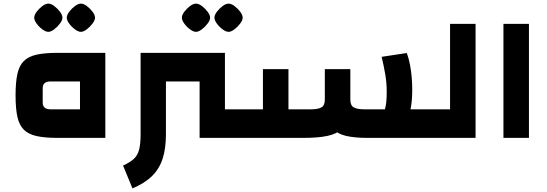

<svg xmlns="http://www.w3.org/2000/svg" viewBox="-20 -762 3020 1061"><path d="M299 0Q228 0 182.5 -10Q137 -20 111.5 -45.5Q86 -71 76 -117Q66 -163 66 -235Q66 -307 76 -353Q86 -399 111.5 -424.5Q137 -450 182.5 -460Q228 -470 299 -470H562V0ZM259 -158H422V-312H259Q237 -312 226.5 -302.5Q216 -293 216 -275V-195Q216 -177 226.5 -167.5Q237 -158 259 -158ZM247 -586Q233 -586 214.5 -599.5Q196 -613 182.5 -631.5Q169 -650 169 -664Q169 -679 182.5 -697Q196 -715 214 -728.5Q232 -742 247 -742Q262 -742 280 -728.5Q298 -715 311.5 -697Q325 -679 325 -664Q325 -650 311 -631.5Q297 -613 279 -599.5Q261 -586 247 -586ZM427 -586Q413 -586 394.5 -599.5Q376 -613 362.5 -631.5Q349 -650 349 -664Q349 -679 362.5 -697Q376 -715 394 -728.5Q412 -742 427 -742Q442 -742 460 -728.5Q478 -715 491.5 -697Q505 -679 505 -664Q505 -650 491 -631.5Q477 -613 459 -599.5Q441 -586 427 -586Z M712 279 660 153Q699 135 720 115.5Q741 96 749 64Q757 32 757 -21V-470H897V-21Q897 59 878.5 115.5Q860 172 819.5 211.5Q779 251 712 279ZM897 -312V-470H1083V-312ZM1083 0V-470H1223V-158H1301V0ZM1301 0V-158Q1310 -158 1315.5 -136.5Q1321 -115 1321 -79Q1321 -42 1315.5 -21Q1310 0 1301 0ZM1063 -586Q1049 -586 1030.5 -599.5Q1012 -613 998.5 -631.5Q985 -650 985 -664Q985 -679 998.5 -697Q1012 -715 1030 -728.5Q1048 -742 1063 -742Q1078 -742 1096 -728.5Q1114 -715 1127.5 -697Q1141 -679 1141 -664Q1141 -650 1127 -631.5Q1113 -613 1095 -599.5Q1077 -586 1063 -586ZM1243 -586Q1229 -586 1210.5 -599.5Q1192 -613 1178.5 -631.5Q1165 -650 1165 -664Q1165 -679 1178.5 -697Q1192 -715 1210 -728.5Q1228 -742 1243 -742Q1258 -742 1276 -728.5Q1294 -715 1307.5 -697Q1321 -679 1321 -664Q1321 -650 1307 -631.5Q1293 -613 1275 -599.5Q1257 -586 1243 -586Z M2005 0 2173 -158H2335V0ZM2012 0Q1939 0 1892.5 -11Q1846 -22 1820.5 -48.5Q1795 -75 1785 -122.5Q1775 -170 1775 -241V-380H1916V-211Q1916 -179 1935 -168.5Q1954 -158 1991 -158H2107Q2113 -178 2115 -202Q2117 -226 2117 -257Q2117 -304 2109 -351Q2101 -398 2089 -448L2228 -469Q2239 -439 2245.5 -405Q2252 -371 2255 -335.5Q2258 -300 2258 -266Q2258 -161 2231.5 -103.5Q2205 -46 2150.5 -23Q2096 0 2012 0ZM1301 0V-158H1433V-380H1574V0ZM1574 0V-158H1700Q1737 -158 1756 -168.5Q1775 -179 1775 -211V-380H1916V-241Q1916 -170 1905.5 -122.5Q1895 -75 1868 -48.5Q1841 -22 1789.5 -11Q1738 0 1656 0ZM1301 0Q1291 0 1286 -21Q1281 -42 1281 -79Q1281 -115 1286 -136.5Q1291 -158 1301 -158ZM2335 0V-158Q2345 -158 2350 -136.5Q2355 -115 2355 -79Q2355 -42 2350 -21Q2345 0 2335 0Z M2335 0V-158H2467V-630H2608V0ZM2335 0Q2325 0 2320 -21Q2315 -42 2315 -79Q2315 -115 2320 -136.5Q2325 -158 2335 -158Z M2762 0V-630H2903V0Z"/></svg>

Font: Changa ExtraLight
Style: Bold
Weight: 700
Version: Version 3.002; ttfautohint (v1.8.2)